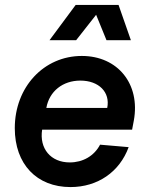

<svg xmlns="http://www.w3.org/2000/svg" viewBox="-20 -743 602 779"><path d="M266 16C376 16 465 -45 502 -146L386 -156C362 -110 316 -84 263 -84C186 -84 139 -140 151 -217H516L523 -254C550 -402 458 -516 312 -516C158 -516 40 -390 40 -223C40 -77 129 16 266 16ZM415 -305H168C180 -373 235 -416 306 -416C381 -416 428 -369 415 -305ZM181 -580H289L370 -683L412 -580H511L461 -723H287Z"/></svg>

Font: Uncut Sans Semibold Italic
Style: Regular
Weight: 600
Italic angle: -11°
Designer: Kasper Nordkvist
Foundry: UNCUT.wtf
Version: Version 1.304;Glyphs 3.2 (3246)